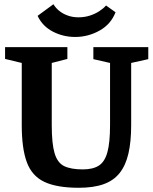

<svg xmlns="http://www.w3.org/2000/svg" viewBox="-20 -871 724 909"><path d="M353 18Q249 18 190 -10Q131 -38 107 -103Q83 -168 83 -278V-573L4 -592V-648H299V-592L225 -573V-278Q225 -191 238.5 -145.5Q252 -100 284 -84.5Q316 -69 372 -69Q420 -69 448 -87Q476 -105 488.5 -150.5Q501 -196 501 -278V-573L422 -591V-648H682V-591L601 -573V-278Q601 -200 588 -144Q575 -88 546.5 -52Q518 -16 470.5 1Q423 18 353 18ZM336 -696Q279 -696 230 -721.5Q181 -747 158 -796L233 -851Q243 -834 260 -820Q277 -806 300.5 -797.5Q324 -789 351 -789Q380 -789 405 -797Q430 -805 450 -818Q470 -831 482 -845L527 -813Q505 -756 451 -726Q397 -696 336 -696Z"/></svg>

Font: Faustina Light
Style: Bold
Weight: 700
Version: Version 1.200